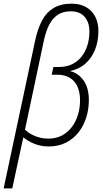

<svg xmlns="http://www.w3.org/2000/svg" viewBox="-54 -785 559 1042"><path d="M-34.2 237.3 137.7 -569.3Q150.9 -628.9 173.8 -673.1Q196.8 -717.3 236.1 -741.2Q275.4 -765.1 335.4 -765.1Q379.4 -765.1 411.9 -747.1Q444.3 -729 462.2 -695.8Q480 -662.6 480 -616.7Q480 -560.5 461.7 -515.1Q443.4 -469.7 409.2 -439.5Q375 -409.2 325.2 -399.4Q370.1 -389.2 399.2 -348.6Q428.2 -308.1 428.2 -242.2Q428.2 -192.4 414.1 -147.2Q399.9 -102.1 372.3 -66.9Q344.7 -31.7 304.2 -11Q263.7 9.8 210 9.8Q167.5 9.8 132.1 -4.9Q96.7 -19.5 72.3 -39.6L12.7 237.3ZM207.5 -32.7Q250.5 -32.7 282.5 -49.8Q314.5 -66.9 336.4 -96.4Q358.4 -126 369.4 -163.3Q380.4 -200.7 380.4 -240.2Q380.4 -306.2 348.6 -342.8Q316.9 -379.4 256.3 -379.4H226.6L235.8 -421.4H265.1Q306.2 -421.4 336.9 -436.3Q367.7 -451.2 388.7 -477.8Q409.7 -504.4 420.4 -539.3Q431.2 -574.2 431.2 -613.8Q431.2 -663.6 405.3 -693.6Q379.4 -723.6 330.6 -723.6Q287.6 -723.6 259.3 -704.6Q231 -685.5 213.1 -650.9Q195.3 -616.2 184.6 -567.4L81.5 -81.1Q104 -59.6 137.7 -46.1Q171.4 -32.7 207.5 -32.7Z"/></svg>

Font: Open Sans SemiCondensed Light
Style: Italic
Weight: 300
Width: 4
Italic angle: -12°
Designer: Monotype Design Team
Foundry: Monotype Imaging Inc.
Version: Version 3.000